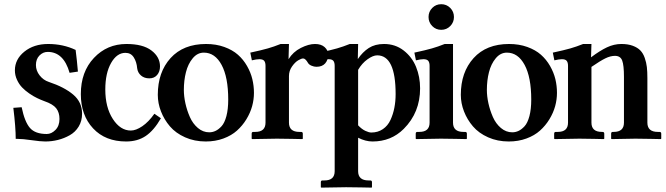

<svg xmlns="http://www.w3.org/2000/svg" viewBox="-20 -651 3120 900"><path d="M42.5 -145.5 81.5 -148.4Q95.7 -79.6 120.4 -51.3Q145 -22.9 199.2 -22.9Q221.2 -22.9 240 -42Q258.8 -61 258.8 -93.3Q258.8 -124 243.4 -143.6Q228 -163.1 188 -176.8Q170.9 -183.1 154.1 -191.2Q137.2 -199.2 117.9 -212.4Q98.6 -225.6 84 -240.7Q69.3 -255.9 59.6 -277.1Q49.8 -298.3 49.8 -321.3Q49.8 -373 94.2 -408.9Q138.7 -444.8 205.6 -444.8Q275.9 -444.8 334.5 -417Q340.8 -368.2 345.2 -315.4L306.2 -309.6Q278.3 -407.7 203.6 -407.7Q181.6 -407.7 165 -390.9Q148.4 -374 148.4 -346.2Q148.4 -319.8 165.8 -297.6Q183.1 -275.4 208.5 -267.1Q281.7 -242.7 323.2 -207.5Q364.7 -172.4 364.7 -118.2Q364.7 -84 348.9 -57.9Q333 -31.7 306.9 -17.1Q280.8 -2.4 251.7 4.9Q222.7 12.2 192.4 12.2Q169.4 12.2 127.9 6.1Q86.4 0 61.5 0Q61.5 0 53.7 0Q53.7 -53.7 42.5 -145.5Z M734.4 -96.7Q701.2 -39.1 662.8 -13.4Q624.5 12.2 571.3 12.2Q473.6 12.2 416.3 -49.3Q358.9 -110.8 358.9 -210Q358.9 -314.5 420.4 -379.6Q481.9 -444.8 572.8 -444.8Q649.9 -444.8 689.9 -414.3Q730 -383.8 730 -339.8Q730 -315.4 716.6 -299.6Q703.1 -283.7 680.2 -283.7Q656.2 -283.7 640.9 -297.1Q625.5 -310.5 623 -331.1Q620.6 -360.4 607.2 -381.8Q593.8 -403.3 567.9 -403.3Q527.8 -403.3 500.7 -355.7Q473.6 -308.1 473.6 -231.4Q473.6 -147.9 508.8 -93.5Q543.9 -39.1 593.3 -39.1Q617.2 -39.1 647 -59.3Q676.8 -79.6 703.6 -117.7Z M935.5 -404.3Q905.3 -404.3 883.3 -377.7Q861.3 -351.1 851.6 -312.5Q841.8 -273.9 841.8 -229.5Q841.8 -199.7 849.1 -166.5Q856.4 -133.3 870.1 -102.3Q883.8 -71.3 907.7 -51Q931.6 -30.8 960.9 -30.8Q976.1 -30.8 990.2 -37.4Q1004.4 -43.9 1018.6 -59.3Q1032.7 -74.7 1041.3 -106.9Q1049.8 -139.2 1049.8 -184.1Q1049.8 -289.1 1018.8 -346.7Q987.8 -404.3 935.5 -404.3ZM719.7 -206.5Q719.7 -312.5 779.5 -378.7Q839.4 -444.8 945.8 -444.8Q992.7 -444.8 1031.2 -430.9Q1069.8 -417 1095.2 -394.5Q1120.6 -372.1 1137.9 -341.8Q1155.3 -311.5 1162.8 -280Q1170.4 -248.5 1170.4 -215.8Q1170.4 -184.6 1161.9 -153.3Q1153.3 -122.1 1135 -92Q1116.7 -62 1090.8 -38.8Q1064.9 -15.6 1027.1 -1.7Q989.3 12.2 944.3 12.2Q891.6 12.2 847.7 -7.3Q803.7 -26.9 776.6 -58.6Q749.5 -90.3 734.6 -128.7Q719.7 -167 719.7 -206.5Z M1334.5 -444.8 1332.5 -373.5Q1353.5 -407.7 1390.1 -426.3Q1426.8 -444.8 1456.5 -444.8Q1485.4 -444.8 1501.7 -430.2Q1518.1 -415.5 1518.1 -395Q1518.1 -369.6 1504.2 -353.8Q1490.2 -337.9 1463.4 -337.9Q1452.1 -337.9 1440.2 -343Q1428.2 -348.1 1423.8 -356Q1411.6 -377 1400.9 -377Q1392.6 -377 1377.7 -368.2Q1362.8 -359.4 1348.6 -339.1Q1334.5 -318.8 1334.5 -294.4V-76.2Q1334.5 -32.7 1383.3 -32.7H1391.1Q1399.4 -32.7 1399.4 -24.4V-1L1397.5 1L1349.6 0Q1302.2 -1 1277.8 -1L1161.6 1L1159.7 -1V-24.4Q1159.7 -32.7 1167.5 -32.7H1176.8Q1224.6 -32.7 1224.6 -76.2V-342.3Q1224.6 -358.4 1218.3 -366Q1211.9 -373.5 1195.8 -373.5Q1182.6 -373.5 1160.6 -368.2L1153.3 -404.3Q1207.5 -416 1235.6 -424.1Q1263.7 -432.1 1295.4 -444.8Z M1658.7 -323.7V-63.5Q1675.8 -45.4 1692.6 -37.6Q1709.5 -29.8 1720.2 -29.8Q1751.5 -29.8 1774.7 -45.7Q1797.9 -61.5 1810.3 -88.6Q1822.8 -115.7 1828.6 -146Q1834.5 -176.3 1834.5 -210Q1834.5 -391.6 1748 -391.6Q1728.5 -391.6 1702.6 -373Q1676.8 -354.5 1658.7 -323.7ZM1548.8 151.4V-342.3Q1548.8 -358.4 1542.5 -366Q1536.1 -373.5 1520 -373.5Q1506.8 -373.5 1484.9 -368.2L1477.5 -404.3Q1531.7 -416 1559.8 -424.1Q1587.9 -432.1 1619.6 -444.8H1658.7L1657.2 -374Q1679.7 -407.2 1708.7 -426Q1737.8 -444.8 1780.3 -444.8Q1832.5 -444.8 1871.8 -414.6Q1911.1 -384.3 1930.2 -337.6Q1949.2 -291 1949.2 -236.8Q1949.2 -123.5 1872.6 -46.9Q1813.5 12.2 1726.1 12.2Q1693.4 12.2 1658.7 -5.4V151.4Q1658.7 194.8 1707.5 194.8H1715.3Q1723.6 194.8 1723.6 203.1V226.6L1721.7 228.5L1673.8 227.5Q1626.5 226.6 1602.1 226.6L1485.8 228.5L1483.9 226.6V203.1Q1483.9 194.8 1491.7 194.8H1501Q1548.8 194.8 1548.8 151.4Z M2103.5 -76.2Q2103.5 -32.7 2152.3 -32.7H2160.2Q2168.5 -32.7 2168.5 -24.4V-1L2166.5 1L2118.7 0Q2071.3 -1 2046.9 -1L1930.7 1L1928.7 -1V-24.4Q1928.7 -32.7 1936.5 -32.7H1945.8Q1993.7 -32.7 1993.7 -76.2V-342.3Q1993.7 -358.4 1987.3 -366Q1981 -373.5 1964.8 -373.5Q1951.7 -373.5 1929.7 -368.2L1922.4 -404.3Q1976.6 -416 2004.6 -424.1Q2032.7 -432.1 2064.5 -444.8H2103.5ZM2006.1 -528.8Q1988.8 -546.4 1988.8 -571.3Q1988.8 -596.2 2006.1 -613.8Q2023.4 -631.3 2048.3 -631.3Q2073.2 -631.3 2090.6 -613.8Q2107.9 -596.2 2107.9 -571.3Q2107.9 -546.4 2090.6 -528.8Q2073.2 -511.2 2048.3 -511.2Q2023.4 -511.2 2006.1 -528.8Z M2356 -404.3Q2325.7 -404.3 2303.7 -377.7Q2281.7 -351.1 2272 -312.5Q2262.2 -273.9 2262.2 -229.5Q2262.2 -199.7 2269.5 -166.5Q2276.9 -133.3 2290.5 -102.3Q2304.2 -71.3 2328.1 -51Q2352.1 -30.8 2381.3 -30.8Q2396.5 -30.8 2410.6 -37.4Q2424.8 -43.9 2439 -59.3Q2453.1 -74.7 2461.7 -106.9Q2470.2 -139.2 2470.2 -184.1Q2470.2 -289.1 2439.2 -346.7Q2408.2 -404.3 2356 -404.3ZM2140.1 -206.5Q2140.1 -312.5 2200 -378.7Q2259.8 -444.8 2366.2 -444.8Q2413.1 -444.8 2451.7 -430.9Q2490.2 -417 2515.6 -394.5Q2541 -372.1 2558.3 -341.8Q2575.7 -311.5 2583.3 -280Q2590.8 -248.5 2590.8 -215.8Q2590.8 -184.6 2582.3 -153.3Q2573.7 -122.1 2555.4 -92Q2537.1 -62 2511.2 -38.8Q2485.4 -15.6 2447.5 -1.7Q2409.7 12.2 2364.7 12.2Q2312 12.2 2268.1 -7.3Q2224.1 -26.9 2197 -58.6Q2169.9 -90.3 2155 -128.7Q2140.1 -167 2140.1 -206.5Z M2752.4 -444.8 2750.5 -382.3Q2792 -413.6 2825.2 -429.2Q2858.4 -444.8 2892.6 -444.8Q2923.8 -444.8 2946 -436.5Q2968.3 -428.2 2981.4 -414.8Q2994.6 -401.4 3002.2 -379.6Q3009.8 -357.9 3012.2 -336.2Q3014.6 -314.5 3014.6 -284.2V-76.2Q3014.6 -32.7 3063.5 -32.7H3071.3Q3079.6 -32.7 3079.6 -24.4V-1L3077.6 1L3029.8 0Q2982.4 -1 2958 -1L2846.7 1L2844.7 -1V-24.4Q2844.7 -32.7 2852.5 -32.7H2856.9Q2904.8 -32.7 2904.8 -76.2V-291Q2904.8 -345.2 2896.5 -367.2Q2888.2 -389.2 2862.8 -389.2Q2841.3 -389.2 2817.4 -377.4Q2793.5 -365.7 2752.4 -337.4V-76.2Q2752.4 -32.7 2801.3 -32.7H2804.2Q2812.5 -32.7 2812.5 -24.4V-1L2810.5 1L2765.1 0Q2720.2 -1 2695.8 -1L2579.6 1L2577.6 -1V-24.4Q2577.6 -32.7 2585.4 -32.7H2594.7Q2642.6 -32.7 2642.6 -76.2V-342.3Q2642.6 -358.4 2636.2 -366Q2629.9 -373.5 2613.8 -373.5Q2600.6 -373.5 2578.6 -368.2L2571.3 -404.3Q2625.5 -416 2653.6 -424.1Q2681.6 -432.1 2713.4 -444.8Z"/></svg>

Font: LL2
Style: Bold
Weight: 700
Designer: Philipp H. Poll
Foundry: Philipp H. Poll
Version: Version 2.7.x